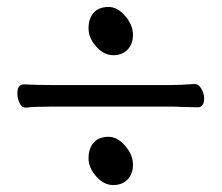

<svg xmlns="http://www.w3.org/2000/svg" viewBox="-20 -532 640 553"><path d="M235 -450Q235 -479 250 -495.5Q265 -512 293 -512Q318 -512 340.5 -486Q363 -460 363 -432Q363 -405 347.5 -389Q332 -373 306 -373Q279 -373 257 -398Q235 -423 235 -450ZM568 -248Q568 -237 563.5 -230Q559 -223 550 -223L502 -224Q490 -225 469 -225H130Q79 -225 55 -222H53Q43 -222 36.5 -235Q30 -248 30 -263Q30 -289 49 -289Q89 -287 131 -287H470Q498 -287 540 -290H541Q552 -290 560 -276.5Q568 -263 568 -248ZM235 -76Q235 -105 250 -121.5Q265 -138 293 -138Q318 -138 340.5 -112Q363 -86 363 -58Q363 -31 347.5 -15Q332 1 306 1Q279 1 257 -24Q235 -49 235 -76Z"/></svg>

Font: Fusion Kai T
Style: Regular
Weight: 400
Designer: Fontworks Inc.
Version: Version 24.134;May 13, 2024